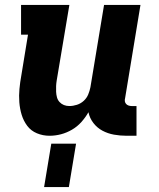

<svg xmlns="http://www.w3.org/2000/svg" viewBox="-20 -540 640 775"><path d="M180 8Q153 8 129 -2Q105 -12 90 -32Q75 -52 67.5 -76.5Q60 -101 58 -127.5Q56 -154 58.5 -181Q61 -208 66 -235L93 -400H65V-520H260L209 -216Q207 -204 206.5 -192.5Q206 -181 206.5 -169.5Q207 -158 210 -147Q213 -136 220.5 -128Q228 -120 238 -116Q248 -112 260 -112Q275 -112 290.5 -117Q306 -122 318 -133Q330 -144 336 -158.5Q342 -173 345 -188L400 -520H547L485 -144Q483 -137 484 -131Q485 -125 489 -120.5Q493 -116 499 -114Q505 -112 511 -112H531V8H491Q465 8 440 3.5Q415 -1 393.5 -12.5Q372 -24 357 -43.5Q342 -63 337 -87Q325 -66 308.5 -47.5Q292 -29 270.5 -16.5Q249 -4 226 2Q203 8 180 8ZM158 215 187 40H287L258 215Z"/></svg>

Font: Iosevka Etoile Heavy
Style: Italic
Weight: 900
Italic angle: -9°
Designer: Belleve Invis
Foundry: Belleve Invis
Version: Version 22.1.2; ttfautohint (v1.8.4)